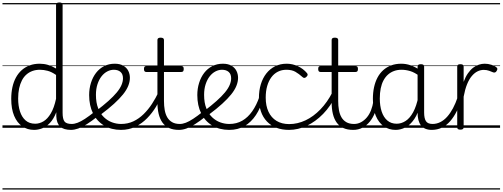

<svg xmlns="http://www.w3.org/2000/svg" viewBox="-20 -1035 4070 1555"><path d="M256 17Q202 17 160 -12Q118 -41 94.5 -97Q71 -153 71 -234Q71 -285 80.5 -328.5Q90 -372 109 -407Q128 -442 156 -467Q184 -492 220.5 -505.5Q257 -519 302 -519Q336 -519 368.5 -509.5Q401 -500 434 -480V-996Q434 -1006 440.5 -1010.5Q447 -1015 461 -1015Q474 -1015 480.5 -1010.5Q487 -1006 487 -996V-122Q487 -72 502 -51.5Q517 -31 562 -31Q570 -31 574.5 -23.5Q579 -16 578.5 -7Q578 2 572.5 9.5Q567 17 556 17Q526 17 504 10.5Q482 4 467.5 -9.5Q453 -23 445 -44Q437 -65 436 -93V-126Q414 -70 384 -39Q354 -8 321 4.5Q288 17 256 17ZM265 -33Q300 -33 332.5 -52.5Q365 -72 391.5 -116.5Q418 -161 434 -235V-428Q398 -453 366 -461.5Q334 -470 303 -470Q270 -470 242.5 -460Q215 -450 193.5 -431Q172 -412 157.5 -384Q143 -356 135 -319.5Q127 -283 127 -237Q127 -178 142 -132Q157 -86 187.5 -59.5Q218 -33 265 -33ZM0 490H629V500H0ZM0 -20H629V0H0ZM0 -505H629V-500H0ZM0 -1010H629V-1000H0Z M554 17Q543 17 537.5 9.5Q532 2 532.5 -7Q533 -16 540 -23.5Q547 -31 560 -31Q583 -31 609 -41Q635 -51 668 -72.5Q701 -94 745 -129Q752 -135 760 -132Q768 -129 773 -122Q778 -115 777.5 -106Q777 -97 769 -91Q722 -54 683.5 -29.5Q645 -5 613.5 6Q582 17 554 17ZM629 490V500ZM629 -20V0ZM629 -505V-500ZM629 -1010V-1000Z M758 -136Q816 -180 857.5 -217Q899 -254 925.5 -286Q952 -318 964 -346.5Q976 -375 976 -401Q976 -435 956 -452.5Q936 -470 902 -470Q875 -470 849 -456.5Q823 -443 802.5 -417Q782 -391 769.5 -353Q757 -315 757 -267Q757 -203 775 -158Q793 -113 822.5 -85Q852 -57 888 -44Q924 -31 960 -31Q972 -31 977.5 -23.5Q983 -16 983 -7Q983 2 977.5 9.5Q972 17 960 17Q882 17 823.5 -18Q765 -53 733.5 -116.5Q702 -180 702 -265Q702 -317 716.5 -363.5Q731 -410 758 -445Q785 -480 823.5 -499.5Q862 -519 909 -519Q951 -519 978.5 -503Q1006 -487 1019 -461Q1032 -435 1032 -405Q1032 -373 1018.5 -339.5Q1005 -306 976.5 -270.5Q948 -235 903.5 -194.5Q859 -154 796 -107ZM629 490H1117V500H629ZM629 -20H1117V0H629ZM629 -505H1117V-500H629ZM629 -1010H1117V-1000H629Z M960 17Q951 17 946 9.5Q941 2 941 -7Q941 -16 946 -23.5Q951 -31 960 -31Q1015 -31 1060.5 -52.5Q1106 -74 1143.5 -111Q1181 -148 1211 -194Q1241 -240 1264 -289Q1269 -297 1278 -295.5Q1287 -294 1293 -286.5Q1299 -279 1294 -270Q1274 -221 1243.5 -170.5Q1213 -120 1171.5 -77.5Q1130 -35 1077 -9Q1024 17 960 17ZM1117 490V500ZM1117 -20V0ZM1117 -505V-500ZM1117 -1010V-1000Z M1430 17Q1383 17 1350 2Q1317 -13 1296 -42Q1275 -71 1265 -112.5Q1255 -154 1255 -206V-452H1165Q1155 -452 1150.5 -458Q1146 -464 1146 -476Q1146 -489 1150.5 -494.5Q1155 -500 1165 -500H1255V-711Q1255 -721 1261.5 -725.5Q1268 -730 1281 -730Q1294 -730 1301 -725.5Q1308 -721 1308 -711V-500H1448Q1459 -500 1463.5 -494.5Q1468 -489 1468 -476Q1468 -464 1463.5 -458Q1459 -452 1448 -452H1308V-217Q1308 -178 1314 -144Q1320 -110 1334.5 -85Q1349 -60 1374 -45.5Q1399 -31 1437 -31Q1447 -31 1452 -23.5Q1457 -16 1456.5 -7Q1456 2 1449.5 9.5Q1443 17 1430 17ZM1117 490H1505V500H1117ZM1117 -20H1505V0H1117ZM1117 -505H1505V-500H1117ZM1117 -1010H1505V-1000H1117Z M1430 17Q1419 17 1413.5 9.5Q1408 2 1408.5 -7Q1409 -16 1416 -23.5Q1423 -31 1436 -31Q1459 -31 1485 -41Q1511 -51 1544 -72.5Q1577 -94 1621 -129Q1628 -135 1636 -132Q1644 -129 1649 -122Q1654 -115 1653.5 -106Q1653 -97 1645 -91Q1598 -54 1559.5 -29.5Q1521 -5 1489.5 6Q1458 17 1430 17ZM1505 490V500ZM1505 -20V0ZM1505 -505V-500ZM1505 -1010V-1000Z M1634 -136Q1692 -180 1733.5 -217Q1775 -254 1801.5 -286Q1828 -318 1840 -346.5Q1852 -375 1852 -401Q1852 -435 1832 -452.5Q1812 -470 1778 -470Q1751 -470 1725 -456.5Q1699 -443 1678.5 -417Q1658 -391 1645.5 -353Q1633 -315 1633 -267Q1633 -203 1651 -158Q1669 -113 1698.5 -85Q1728 -57 1764 -44Q1800 -31 1836 -31Q1848 -31 1853.5 -23.5Q1859 -16 1859 -7Q1859 2 1853.5 9.5Q1848 17 1836 17Q1758 17 1699.5 -18Q1641 -53 1609.5 -116.5Q1578 -180 1578 -265Q1578 -317 1592.5 -363.5Q1607 -410 1634 -445Q1661 -480 1699.5 -499.5Q1738 -519 1785 -519Q1827 -519 1854.5 -503Q1882 -487 1895 -461Q1908 -435 1908 -405Q1908 -373 1894.5 -339.5Q1881 -306 1852.5 -270.5Q1824 -235 1779.5 -194.5Q1735 -154 1672 -107ZM1505 490H1993V500H1505ZM1505 -20H1993V0H1505ZM1505 -505H1993V-500H1505ZM1505 -1010H1993V-1000H1505Z M1837 17Q1826 17 1820.5 9.5Q1815 2 1815 -7Q1815 -16 1820.5 -23.5Q1826 -31 1837 -31Q1896 -31 1942 -57.5Q1988 -84 2023 -134Q2058 -184 2081 -252Q2084 -261 2092.5 -262Q2101 -263 2108 -257.5Q2115 -252 2113 -241Q2091 -161 2052.5 -103Q2014 -45 1960.5 -14Q1907 17 1837 17ZM1993 490V500ZM1993 -20V0ZM1993 -505V-500ZM1993 -1010V-1000Z M2321 17Q2207 17 2142 -51Q2077 -119 2077 -241Q2077 -302 2092.5 -352.5Q2108 -403 2137 -440Q2166 -477 2207.5 -498Q2249 -519 2302 -519Q2348 -519 2392 -499Q2436 -479 2467 -442Q2472 -435 2471.5 -428.5Q2471 -422 2462 -413Q2453 -404 2445 -404Q2437 -404 2431 -410Q2401 -437 2372.5 -453.5Q2344 -470 2299 -470Q2262 -470 2231 -454.5Q2200 -439 2178 -409.5Q2156 -380 2144 -338.5Q2132 -297 2132 -244Q2132 -178 2154.5 -130Q2177 -82 2219.5 -56Q2262 -30 2322 -30Q2333 -30 2338.5 -23Q2344 -16 2344 -6.5Q2344 3 2338.5 10Q2333 17 2321 17ZM1993 490H2528V500H1993ZM1993 -20H2528V0H1993ZM1993 -505H2528V-500H1993ZM1993 -1010H2528V-1000H1993Z M2320 17Q2311 17 2306.5 10Q2302 3 2302 -6.5Q2302 -16 2307.5 -23Q2313 -30 2322 -30Q2390 -30 2454.5 -60.5Q2519 -91 2575 -149Q2631 -207 2672 -287Q2676 -296 2685.5 -294Q2695 -292 2701.5 -284Q2708 -276 2702 -265Q2658 -175 2597 -112.5Q2536 -50 2465 -16.5Q2394 17 2320 17ZM2528 490V500ZM2528 -20V0ZM2528 -505V-500ZM2528 -1010V-1000Z M2841 17Q2794 17 2761 2Q2728 -13 2707 -42Q2686 -71 2676 -112.5Q2666 -154 2666 -206V-452H2576Q2566 -452 2561.5 -458Q2557 -464 2557 -476Q2557 -489 2561.5 -494.5Q2566 -500 2576 -500H2666V-711Q2666 -721 2672.5 -725.5Q2679 -730 2692 -730Q2705 -730 2712 -725.5Q2719 -721 2719 -711V-500H2859Q2870 -500 2874.5 -494.5Q2879 -489 2879 -476Q2879 -464 2874.5 -458Q2870 -452 2859 -452H2719V-217Q2719 -178 2725 -144Q2731 -110 2745.5 -85Q2760 -60 2785 -45.5Q2810 -31 2848 -31Q2858 -31 2863 -23.5Q2868 -16 2867.5 -7Q2867 2 2860.5 9.5Q2854 17 2841 17ZM2528 490H2916V500H2528ZM2528 -20H2916V0H2528ZM2528 -505H2916V-500H2528ZM2528 -1010H2916V-1000H2528Z M2841 17Q2830 17 2824.5 9.5Q2819 2 2819.5 -7Q2820 -16 2827 -23.5Q2834 -31 2847 -31Q2878 -31 2904.5 -45.5Q2931 -60 2951.5 -84.5Q2972 -109 2985 -142.5Q2998 -176 3004 -215Q3005 -226 3014 -229Q3023 -232 3031 -228Q3039 -224 3038 -213Q3033 -165 3017 -123.5Q3001 -82 2975.5 -50.5Q2950 -19 2916 -1Q2882 17 2841 17ZM2916 490V500ZM2916 -20V0ZM2916 -505V-500ZM2916 -1010V-1000Z M3184 17Q3130 17 3088.5 -12Q3047 -41 3023.5 -97Q3000 -153 3000 -234Q3000 -285 3009.5 -328.5Q3019 -372 3037.5 -407Q3056 -442 3084 -467Q3112 -492 3148.5 -505.5Q3185 -519 3230 -519Q3268 -519 3304.5 -506.5Q3341 -494 3377 -470V-419Q3337 -449 3301.5 -459.5Q3266 -470 3231 -470Q3199 -470 3171.5 -460Q3144 -450 3122.5 -431Q3101 -412 3086 -384Q3071 -356 3063.5 -319.5Q3056 -283 3056 -237Q3056 -178 3071 -132Q3086 -86 3116.5 -59.5Q3147 -33 3193 -33Q3230 -33 3264.5 -55Q3299 -77 3326 -126Q3353 -175 3369 -255L3388 -206Q3369 -120 3335.5 -71Q3302 -22 3262.5 -2.5Q3223 17 3184 17ZM3478 17Q3448 17 3426 8Q3404 -1 3390 -18.5Q3376 -36 3369 -62Q3362 -88 3362 -123V-496Q3362 -506 3368.5 -510.5Q3375 -515 3389 -515Q3402 -515 3408.5 -510.5Q3415 -506 3415 -496V-124Q3415 -77 3429.5 -54Q3444 -31 3484 -31Q3492 -31 3496.5 -23.5Q3501 -16 3500.5 -7Q3500 2 3495 9.5Q3490 17 3478 17ZM2916 490H3551V500H2916ZM2916 -20H3551V0H2916ZM2916 -505H3551V-500H2916ZM2916 -1010H3551V-1000H2916Z M3476 17Q3465 17 3459.5 9.5Q3454 2 3454.5 -7Q3455 -16 3462 -23.5Q3469 -31 3482 -31Q3516 -31 3546 -46Q3576 -61 3601.5 -89.5Q3627 -118 3648.5 -158Q3670 -198 3687 -249Q3690 -259 3699 -259Q3708 -259 3714.5 -252Q3721 -245 3718 -235Q3702 -180 3679 -134Q3656 -88 3626.5 -54Q3597 -20 3559.5 -1.5Q3522 17 3476 17ZM3551 490V500ZM3551 -20V0ZM3551 -505V-500ZM3551 -1010V-1000Z M3708 15Q3695 15 3689 10.5Q3683 6 3683 -4V-496Q3683 -506 3689 -510.5Q3695 -515 3708 -515Q3722 -515 3728.5 -510.5Q3735 -506 3735 -496V-372Q3750 -413 3770 -441.5Q3790 -470 3812.5 -487Q3835 -504 3859 -511.5Q3883 -519 3905 -519Q3933 -519 3959.5 -510.5Q3986 -502 4000 -490Q4007 -485 4008 -478Q4009 -471 4002 -460Q3997 -451 3989.5 -448.5Q3982 -446 3974 -449Q3961 -455 3941 -462Q3921 -469 3898 -469Q3872 -469 3847.5 -457Q3823 -445 3801 -419Q3779 -393 3762.5 -352Q3746 -311 3735 -252V-4Q3735 6 3728.5 10.5Q3722 15 3708 15ZM3551 490H4030V500H3551ZM3551 -20H4030V0H3551ZM3551 -505H4030V-500H3551ZM3551 -1010H4030V-1000H3551Z"/></svg>

Font: Playwrite NG Modern Guides
Style: Regular
Weight: 400
Designer: Veronika Burian, José Scaglione
Foundry: TypeTogether
Version: Version 1.003